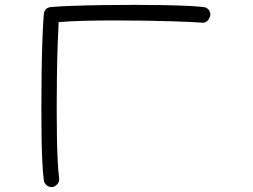

<svg xmlns="http://www.w3.org/2000/svg" viewBox="-20 -687 1040 789"><path d="M192 82Q181 82 171.5 74Q162 66 160 54Q157 31 154.5 -12Q152 -55 151 -112Q150 -169 150 -231Q150 -309 151 -387Q152 -465 154.5 -529.5Q157 -594 160 -629Q163 -655 189 -658Q222 -661 277 -663Q332 -665 399 -666Q466 -667 533 -667Q593 -667 648 -666Q703 -665 747 -663Q791 -661 816 -658Q829 -657 837.5 -647Q846 -637 844 -623Q840 -607 830 -599.5Q820 -592 809 -594Q763 -597 705 -599Q647 -601 583.5 -602Q520 -603 458 -603Q388 -603 326 -601.5Q264 -600 221 -596Q219 -561 217 -503.5Q215 -446 214 -378Q213 -310 213 -241Q213 -178 214 -120.5Q215 -63 217.5 -19.5Q220 24 223 45Q225 61 214 71.5Q203 82 192 82Z"/></svg>

Font: Hachi Maru Pop
Style: Regular
Weight: 400
Designer: Nontynet
Foundry: Nontynet
Version: Version 1.300